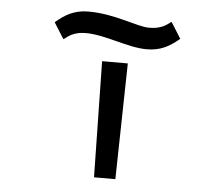

<svg xmlns="http://www.w3.org/2000/svg" viewBox="-48 -691 847 744"><g transform="rotate(5 375.5 -319.0)"><path d="M266 -638C212 -638 176 -616 143 -588L140 -585L179 -523L184 -526C206 -544 229 -554 264 -554C340 -554 430 -512 504 -512C559 -512 593 -533 627 -561L630 -564L591 -626L586 -623C564 -605 541 -596 506 -596C457 -596 372 -638 266 -638ZM436 -451H336L344 0H427Z"/></g></svg>

Font: Charger Monospace
Style: Regular
Weight: 400
Designer: Jasper
Foundry: Cannot Into Space Fonts
Version: Version 0.980